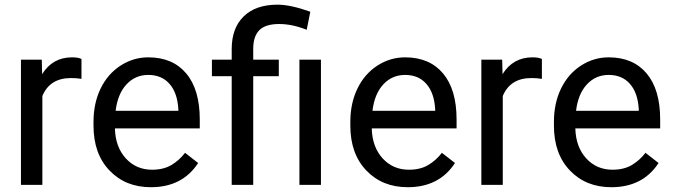

<svg xmlns="http://www.w3.org/2000/svg" viewBox="-20 -780 2841 810"><path d="M323.7 -447.3Q303.2 -450.7 279.3 -450.7Q190.4 -450.7 158.7 -375V0H68.4V-528.3H156.2L157.7 -467.3Q202.1 -538.1 283.7 -538.1Q310.1 -538.1 323.7 -531.2Z M616.7 9.8Q509.3 9.8 441.9 -60.8Q374.5 -131.3 374.5 -249.5V-266.1Q374.5 -344.7 404.5 -406.5Q434.6 -468.3 488.5 -503.2Q542.5 -538.1 605.5 -538.1Q708.5 -538.1 765.6 -470.2Q822.8 -402.3 822.8 -275.9V-238.3H464.8Q466.8 -160.2 510.5 -112.1Q554.2 -64 621.6 -64Q669.4 -64 702.6 -83.5Q735.8 -103 760.7 -135.3L815.9 -92.3Q749.5 9.8 616.7 9.8ZM605.5 -463.9Q550.8 -463.9 513.7 -424.1Q476.6 -384.3 467.8 -312.5H732.4V-319.3Q728.5 -388.2 695.3 -426Q662.1 -463.9 605.5 -463.9Z M957.5 0V-458.5H874V-528.3H957.5V-573.2Q957.5 -661.6 1008.1 -710.9Q1058.6 -760.3 1150.9 -760.3Q1205.6 -760.3 1289.1 -730.5L1273.9 -654.3Q1212.9 -678.7 1157.7 -678.7Q1099.6 -678.7 1074 -652.6Q1048.3 -626.5 1048.3 -574.2V-528.3H1156.2V-458.5H1048.3V0ZM1334 0H1243.2V-528.3H1334Z M1700.2 9.8Q1592.8 9.8 1525.4 -60.8Q1458 -131.3 1458 -249.5V-266.1Q1458 -344.7 1488 -406.5Q1518.1 -468.3 1572 -503.2Q1626 -538.1 1689 -538.1Q1792 -538.1 1849.1 -470.2Q1906.2 -402.3 1906.2 -275.9V-238.3H1548.3Q1550.3 -160.2 1594 -112.1Q1637.7 -64 1705.1 -64Q1752.9 -64 1786.1 -83.5Q1819.3 -103 1844.2 -135.3L1899.4 -92.3Q1833 9.8 1700.2 9.8ZM1689 -463.9Q1634.3 -463.9 1597.2 -424.1Q1560.1 -384.3 1551.3 -312.5H1815.9V-319.3Q1812 -388.2 1778.8 -426Q1745.6 -463.9 1689 -463.9Z M2266.1 -447.3Q2245.6 -450.7 2221.7 -450.7Q2132.8 -450.7 2101.1 -375V0H2010.7V-528.3H2098.6L2100.1 -467.3Q2144.5 -538.1 2226.1 -538.1Q2252.4 -538.1 2266.1 -531.2Z M2559.1 9.8Q2451.7 9.8 2384.3 -60.8Q2316.9 -131.3 2316.9 -249.5V-266.1Q2316.9 -344.7 2346.9 -406.5Q2377 -468.3 2430.9 -503.2Q2484.9 -538.1 2547.9 -538.1Q2650.9 -538.1 2708 -470.2Q2765.1 -402.3 2765.1 -275.9V-238.3H2407.2Q2409.2 -160.2 2452.9 -112.1Q2496.6 -64 2564 -64Q2611.8 -64 2645 -83.5Q2678.2 -103 2703.1 -135.3L2758.3 -92.3Q2691.9 9.8 2559.1 9.8ZM2547.9 -463.9Q2493.2 -463.9 2456.1 -424.1Q2418.9 -384.3 2410.2 -312.5H2674.8V-319.3Q2670.9 -388.2 2637.7 -426Q2604.5 -463.9 2547.9 -463.9Z"/></svg>

Font: Noboto
Style: Regular
Weight: 400
Designer: Google
Version: Version 2.001101; 2014